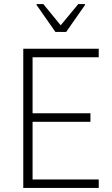

<svg xmlns="http://www.w3.org/2000/svg" viewBox="-20 -929 556 949"><path d="M95 0V-688H468V-646H141V-369H427V-327H141V-42H468V0ZM254 -771 161 -904V-909H194L280 -804L367 -909H400V-904L307 -771Z"/></svg>

Font: Saira SemiCondensed ExtraLight
Style: Regular
Weight: 250
Width: 4
Designer: Hector Gatti with collaboration of the Omnibus-Type team
Foundry: Omnibus-Type
Version: Version 1.101